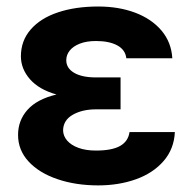

<svg xmlns="http://www.w3.org/2000/svg" viewBox="-20 -557 588 587"><path d="M152.8 -268.1Q99.1 -283.2 71.5 -314.9Q43.9 -346.7 43.9 -384.8Q43.9 -432.6 74 -467Q104 -501.5 157.5 -519.3Q210.9 -537.1 280.3 -537.1Q343.3 -537.1 393.6 -518.1Q443.8 -499 473.9 -463.4Q503.9 -427.7 506.8 -378.9H366.2Q363.3 -404.8 338.6 -418.2Q314 -431.6 273.4 -431.6Q244.6 -431.6 224.1 -423.6Q203.6 -415.5 193.1 -402.3Q182.6 -389.2 182.6 -373Q182.6 -348.6 206.5 -334.5Q230.5 -320.3 273.4 -320.3H348.6V-222.7H273.4Q231.4 -222.7 202.4 -206.1Q173.3 -189.5 172.9 -158.2Q173.3 -141.1 185.3 -127.2Q197.3 -113.3 219.7 -105Q242.2 -96.7 273.4 -96.7Q322.3 -96.7 347.2 -110.8Q372.1 -125 376 -153.3H514.6Q512.2 -101.6 480.2 -64.7Q448.2 -27.8 395.8 -9Q343.3 9.8 280.3 9.8Q211.4 9.8 155.5 -9.3Q99.6 -28.3 67.4 -63.2Q35.2 -98.1 35.2 -144.5Q35.2 -189 64.2 -221.4Q93.3 -253.9 152.8 -268.1Z"/></svg>

Font: Pretendard GOV
Style: Bold
Weight: 700
Designer: Base glyphs from Inter by Rasmus Andersson; Hangeul glyphs from Noto Sans CJK(Source Han Sans) by Jang Soo-young and Kan
Foundry: Kil Hyung-jin
Version: Version 1.309